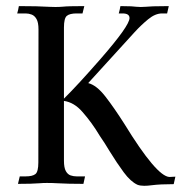

<svg xmlns="http://www.w3.org/2000/svg" viewBox="-20 -598 603 626"><path d="M450.2 7.8Q437 7.8 428.2 4.4Q405.8 -5.9 383.3 -36.4Q360.8 -66.9 337.4 -105Q321.8 -131.3 305.2 -155.3Q279.3 -198.7 248.5 -233.4Q221.7 -264.2 188.5 -269V-74.2Q188.5 -51.3 194.6 -40.3Q200.7 -29.3 210.2 -26.1Q219.7 -22.9 230 -22.9H257.3Q254.4 -8.3 252 1.5Q202.1 1.5 167 -0.5Q151.4 -1.5 132.8 -1.5Q119.6 -1.5 108.9 -0.5Q84 1.5 38.6 1.5L44.4 -22.9H63.5Q85.9 -22.9 95.5 -30.5Q105 -38.1 105 -68.4L105.5 -502Q105.5 -524.9 99.1 -535.9Q92.8 -546.9 83.3 -550.5Q73.7 -554.2 63.5 -554.2H36.1Q39.6 -565.9 41.5 -578.1Q103 -578.1 142.1 -575.7Q149.9 -575.2 160.6 -575.2Q173.8 -575.2 184.6 -576.2Q201.2 -578.1 254.9 -578.1L249 -554.2H230Q207.5 -554.2 198 -546.4Q188.5 -538.6 188.5 -508.3V-276.4Q234.9 -322.3 308.1 -406.2Q402.3 -514.2 402.3 -539.1Q402.3 -554.2 379.4 -554.2H367.2Q370.6 -565.9 372.6 -578.1Q396.5 -578.1 407.7 -577.4Q418.9 -576.7 425 -575.9Q431.2 -575.2 439 -575.2Q447.3 -575.2 455.1 -575.9Q462.9 -576.7 479.5 -577.4Q496.1 -578.1 530.3 -578.1L524.9 -554.2H508.3Q486.3 -554.2 463.1 -535.2Q439.9 -516.1 419.4 -493.7L267.6 -327.1Q294.9 -320.3 323.7 -283.2Q352.5 -246.1 385.7 -193.8Q490.2 -23.4 532.2 -21L551.8 -22L546.4 2.4Q502.4 2.4 475.1 5.9Q461.4 7.8 450.2 7.8Z"/></svg>

Font: Quaaykop
Style: Regular
Weight: 400
Designer: Tup Wanders
Foundry: Free font, DO NOT SELL
Version: Version 1.00;July 31, 2023;FontCreator 11.5.0.2430 64-bit